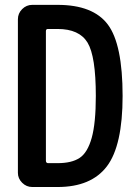

<svg xmlns="http://www.w3.org/2000/svg" viewBox="-20 -750 540 770"><path d="M164.1 -625V-105.5Q164.1 -96.7 171.9 -95.7H210.9Q267.6 -95.7 299.3 -116.7Q331.1 -137.7 347.7 -196.8Q364.3 -255.9 364.3 -365.2Q364.3 -524.4 331.1 -579.1Q297.9 -633.8 210.9 -633.8H171.9Q164.1 -633.8 164.1 -625ZM109.4 0Q85.9 0 68.8 -17.1Q51.8 -34.2 51.8 -56.6V-672.9Q51.8 -696.3 68.8 -713.4Q85.9 -730.5 109.4 -730.5H210.9Q353.5 -730.5 412.6 -651.4Q471.7 -572.3 471.7 -365.2Q471.7 -166 408.7 -83Q345.7 0 210.9 0H164.1Z"/></svg>

Font: Rounded Mgen+ 2m medium
Style: Regular
Weight: 500
Designer: [Source Han Sans]
Ryoko NISHIZUKA  (kana & ideographs); Paul D. Hunt (Latin, Greek & Cyrillic); Wenlong ZHANG  (bopomofo
Version: Version 1.059.20150602